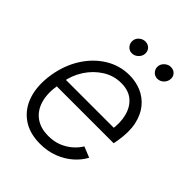

<svg xmlns="http://www.w3.org/2000/svg" viewBox="-210 -843 969 969"><g transform="rotate(45 274.0 -359.0)"><path d="M245.6 11.7Q168.5 11.7 117.7 -24.9Q66.9 -61.5 46.6 -125.7Q26.4 -189.9 39.6 -273.4Q53.2 -355.5 93.3 -418.5Q133.3 -481.4 192.1 -517.3Q251 -553.2 320.3 -553.2Q365.7 -553.2 405 -536.6Q444.3 -520 472.4 -486.1Q500.5 -452.1 511.7 -400.9Q522.9 -349.6 511.2 -279.8L506.3 -253.4H80.1L89.4 -309.1H481.9L449.2 -290Q459 -349.1 447 -395.5Q435.1 -441.9 403.1 -468.8Q371.1 -495.6 318.8 -495.6Q265.6 -495.6 220.7 -467.3Q175.8 -439 145.8 -393.1Q115.7 -347.2 106.4 -292.5L101.1 -259.8Q90.3 -194.3 104.5 -146.5Q118.7 -98.6 155 -72.3Q191.4 -45.9 247.1 -45.9Q287.1 -45.9 319.1 -58.8Q351.1 -71.8 375 -92.8Q398.9 -113.8 413.1 -137.7L470.7 -114.3Q452.6 -80.1 420.2 -51.5Q387.7 -22.9 343.5 -5.6Q299.3 11.7 245.6 11.7ZM249.5 -639.2Q230.5 -639.2 218 -654.3Q205.6 -669.4 208.5 -689.9Q210.9 -707 225.3 -718.5Q239.7 -730 256.3 -730Q277.3 -730 289.6 -715.8Q301.8 -701.7 298.8 -680.2Q295.9 -664.1 282 -651.6Q268.1 -639.2 249.5 -639.2ZM431.2 -639.2Q412.1 -639.2 399.4 -654.3Q386.7 -669.4 390.1 -689.9Q393.1 -706.5 407.5 -718.3Q421.9 -730 438 -730Q459.5 -730 471.7 -715.6Q483.9 -701.2 480 -680.2Q477.1 -663.6 463.4 -651.4Q449.7 -639.2 431.2 -639.2Z"/></g></svg>

Font: Inter Tight Light
Style: Italic
Weight: 300
Italic angle: -9.39999°
Designer: Rasmus Andersson
Foundry: rsms
Version: Version 3.004